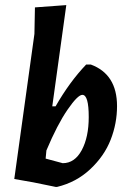

<svg xmlns="http://www.w3.org/2000/svg" viewBox="-20 -724 503 753"><path d="M336 -471Q439 -433 439 -308Q439 -240 414 -176Q389 -112 334 -60.5Q279 -9 204 9H198L110 -9L36 -22L115 -591L117 -695L240 -704L185 -307H198Q253 -403 318 -471ZM303 -352Q285 -352 245 -294Q205 -236 162 -134L159 -102L226 -84Q273 -84 300.5 -135Q328 -186 328 -265Q328 -352 303 -352Z"/></svg>

Font: Alegreya Sans
Style: Bold Italic
Weight: 700
Italic angle: -7°
Designer: Juan Pablo del Peral
Foundry: Huerta Tipografica
Version: Version 2.007